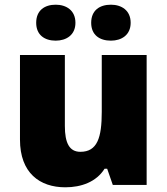

<svg xmlns="http://www.w3.org/2000/svg" viewBox="-20 -787 710 817"><path d="M134 -690C134 -638 170 -614 217 -614C262 -614 301 -638 301 -690C301 -743 262 -767 217 -767C170 -767 134 -743 134 -690ZM368 -690C368 -638 404 -614 452 -614C497 -614 536 -638 536 -690C536 -743 497 -767 452 -767C404 -767 368 -743 368 -690ZM604 -553H413V-311C413 -201 394 -141 322 -141C275 -141 256 -179 256 -251V-553H65V-193C65 -51 149 10 258 10C326 10 390 -13 425 -69H436L460 0H604Z"/></svg>

Font: Noto Sans Canadian Aboriginal Black
Style: Regular
Weight: 900
Designer: Monotype Design Team, Typotheque's Kevin King
Foundry: Monotype Imaging Inc.
Version: Version 2.004